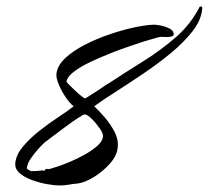

<svg xmlns="http://www.w3.org/2000/svg" viewBox="-20 -561 641 589"><path d="M163 8Q148 8 125 4Q102 0 78.5 -8.5Q55 -17 40 -30Q25 -43 27 -62Q30 -87 50.5 -111.5Q71 -136 100 -159Q129 -182 158 -201Q187 -220 206 -235Q196 -242 183 -260.5Q170 -279 161 -300Q152 -321 153 -334Q156 -360 180 -382.5Q204 -405 240 -423.5Q276 -442 315.5 -455.5Q355 -469 390 -476.5Q425 -484 446 -485H448Q456 -486 471.5 -483Q487 -480 500 -473.5Q513 -467 513 -456Q513 -450 504 -448.5Q495 -447 485.5 -447.5Q476 -448 472 -448Q470 -448 458 -444.5Q446 -441 434 -437.5Q422 -434 419 -433Q407 -429 380 -420Q353 -411 320 -398Q287 -385 256.5 -370.5Q226 -356 206 -340.5Q186 -325 184 -311Q184 -309 192 -301Q200 -293 210.5 -283Q221 -273 230 -266Q239 -259 241 -259Q242 -259 252 -265.5Q262 -272 275.5 -280.5Q289 -289 299.5 -296.5Q310 -304 313 -305Q363 -338 417 -371.5Q471 -405 518 -445.5Q565 -486 593 -541H597Q602 -541 600 -532Q597 -499 570.5 -465Q544 -431 504 -398Q464 -365 419.5 -335Q375 -305 335 -279.5Q295 -254 269 -235Q284 -221 302 -200Q320 -179 332 -155.5Q344 -132 341 -108Q339 -84 318 -60Q297 -36 269 -18.5Q241 -1 218 2Q205 3 191 5.5Q177 8 163 8ZM77 -36Q84 -36 93 -36.5Q102 -37 109 -38V-39Q113 -39 111.5 -38Q110 -37 113 -37Q117 -37 118.5 -40Q120 -43 123 -43Q126 -43 125.5 -42.5Q125 -42 128 -42Q132 -42 145 -46.5Q158 -51 162 -52Q174 -56 195.5 -65Q217 -74 239.5 -86.5Q262 -99 278.5 -113.5Q295 -128 296 -143Q297 -151 286 -167Q275 -183 261.5 -196.5Q248 -210 239 -210Q236 -210 218.5 -198.5Q201 -187 179.5 -171Q158 -155 140 -141.5Q122 -128 117 -124Q109 -117 96.5 -103Q84 -89 74 -74Q64 -59 63 -48Q62 -46 63 -43Q65 -42 69.5 -39Q74 -36 77 -36Z"/></svg>

Font: The Nautigal
Style: Bold
Weight: 700
Designer: Robert E. Leuschke
Foundry: Robert E. Leuschke
Version: Version 1.100; ttfautohint (v1.8.3)